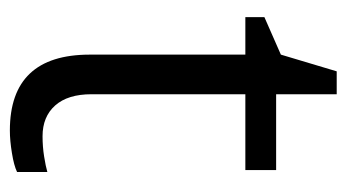

<svg xmlns="http://www.w3.org/2000/svg" viewBox="-178 -521 709 393"><g transform="rotate(90 176.5 -324.5)"><path d="M258.8 -57.1Q280.3 -57.1 300.3 -60.3Q320.3 -63.5 332 -66.9V-4.9Q318.8 1.5 293.2 5.6Q267.6 9.8 247.1 9.8Q91.8 9.8 91.8 -153.8V-472.2H15.1V-511.2L91.8 -544.9L126 -659.2H172.9V-535.2H328.1V-472.2H172.9V-157.2Q172.9 -108.9 195.8 -83Q218.8 -57.1 258.8 -57.1Z"/></g></svg>

Font: f07686384
Style: Regular
Weight: 400
Foundry: Ascender Corporation
Version: Version 1.10